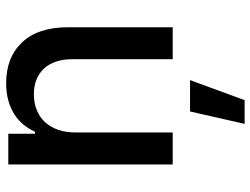

<svg xmlns="http://www.w3.org/2000/svg" viewBox="-117 -476 831 637"><g transform="rotate(-90 298.5 -157.5)"><path d="M71.4 0V-545.5H173.3V-456.7H180Q189.6 -478.3 204.4 -496.1Q219.1 -513.8 239.2 -526.3Q259.2 -538.7 284.6 -545.6Q310 -552.6 340.9 -552.6Q382.8 -552.6 416.5 -539.8Q450.3 -527 475.9 -500.4Q526.6 -447.4 526.6 -346.9V0H420.5V-334.2Q420.5 -364 412.5 -387.4Q404.5 -410.9 389.6 -427Q374.6 -443.2 353.2 -451.9Q331.7 -460.6 304.7 -460.6Q273.8 -460.6 250 -450.3Q226.2 -440 210.2 -421.9Q194.2 -403.8 185.9 -378.7Q177.6 -353.7 177.6 -323.9V0ZM206 238.6 247.2 57.5H351.2L284.8 238.6Z"/></g></svg>

Font: Inter P Medium
Style: Regular
Weight: 500
Designer: Rasmus Andersson
Foundry: rsms
Version: Version 3.018;git-588b23468